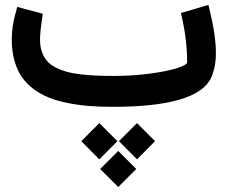

<svg xmlns="http://www.w3.org/2000/svg" viewBox="-20 -439 935 789"><path d="M450.2 -127Q522.9 -127 593.8 -136.2Q664.6 -145.5 706.8 -158.7Q749 -171.9 749 -183.6Q749 -272.9 727.5 -367.7L723.6 -385.7L741.2 -390.6L816.9 -413.1L836.4 -418.9L841.3 -398.9Q867.2 -293 867.2 -220.7Q867.2 -201.2 865 -183.3Q862.8 -165.5 858.4 -149.7Q854 -133.8 847.7 -119.6Q792 0 443.4 0Q391.1 0 347.2 -3.4Q303.2 -6.8 259.8 -15.4Q216.3 -23.9 182.4 -37.4Q148.4 -50.8 118.9 -72.5Q89.4 -94.2 69.8 -122.6Q50.3 -150.9 39.3 -189.9Q28.3 -229 28.3 -276.9Q28.3 -332 45.9 -392.1L50.8 -410.6L68.8 -405.8L138.7 -387.2L155.8 -382.3L153.3 -365.2Q144.5 -306.6 144.5 -275.9Q144.5 -248.5 151.9 -226.8Q159.2 -205.1 172.4 -189.5Q185.5 -173.8 207 -162.6Q228.5 -151.4 252.4 -144.5Q276.4 -137.7 309.3 -133.8Q342.3 -129.9 375 -128.4Q407.7 -127 450.2 -127ZM465.8 329.6 391.6 255.4 465.8 181.2 540 255.4ZM543 215.8 468.8 141.1 543 66.9 617.2 141.1ZM388.2 215.8 314 141.1 388.2 66.9 462.4 141.1Z"/></svg>

Font: Samim FD-WOL
Style: Bold-FD-WOL
Weight: 700
Foundry: DejaVu fonts team - Redesigned by Saber Rastikerdar
Version: Version 4.0.5